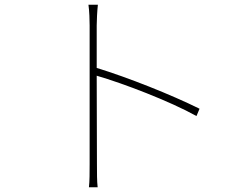

<svg xmlns="http://www.w3.org/2000/svg" viewBox="-20 -777 1040 814"><path d="M360 -81C360 -46 360 -8 357 17H394C391 -8 391 -46 391 -81L390 -456C501 -424 700 -348 813 -285L826 -316C705 -376 521 -449 390 -489V-669C390 -688 392 -731 395 -757H355C359 -730 360 -690 360 -669C360 -586 360 -116 360 -81Z"/></svg>

Font: Harano Aji Gothic K1 ExtraLight
Style: Regular
Weight: 250
Foundry: Masamichi Hosoda
Version: HaranoAjiGothicK1-ExtraLight version 20230610;ttx 4.39.4